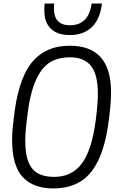

<svg xmlns="http://www.w3.org/2000/svg" viewBox="-20 -1048 689 1079"><path d="M553 -851ZM373 -851Q289 -851 254 -901Q229 -932 229 -991Q229 -1008 231 -1028H285Q283 -1014 283 -1001Q283 -906 373 -906Q478 -906 495 -1028H553Q542 -939 495.5 -895Q449 -851 373 -851ZM280 11Q167 11 107.5 -53Q48 -117 48 -262Q48 -311 56 -370Q78 -593 155 -692Q232 -791 372 -791Q604 -791 604 -531Q604 -472 596 -410Q580 -256 540 -163.5Q500 -71 435.5 -30Q371 11 280 11ZM285 -54Q384 -54 440.5 -130Q497 -206 519 -379Q530 -469 530 -521Q530 -630 491 -678Q452 -726 374 -726Q322 -726 282 -709Q162 -658 133 -391Q122 -309 122 -260L123 -227Q127 -138 165 -96Q203 -54 285 -54Z"/></svg>

Font: Tanohe Sans
Style: Italic
Weight: 400
Designer: Village Type and Design LLC & Cristiano Sobral
Foundry: Cooper Hewitt Smithsonian Design Museum
Version: Version 1.00;September 29, 2021;FontCreator 13.0.0.2655 64-b